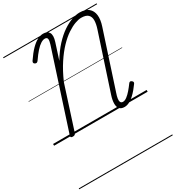

<svg xmlns="http://www.w3.org/2000/svg" viewBox="-333 -1205 1731 1893"><g transform="rotate(-30 532.5 -258.0)"><path d="M794 17Q756 17 738 -4Q720 -25 720.5 -63.5Q721 -102 737 -151L943 -778Q961 -832 961.5 -872.5Q962 -913 938.5 -936Q915 -959 861 -959Q831 -959 789.5 -944Q748 -929 699 -896.5Q650 -864 598 -810Q546 -756 494.5 -678Q443 -600 397 -495L239 -5Q235 5 227.5 10Q220 15 206 15Q192 15 186 10Q180 5 183 -6L467 -881Q479 -918 476.5 -939Q474 -960 447 -960Q426 -960 400 -943.5Q374 -927 344 -893.5Q314 -860 279 -809Q270 -796 260.5 -793.5Q251 -791 240 -798Q230 -804 229 -812.5Q228 -821 235 -832Q279 -897 318 -936.5Q357 -976 392 -993.5Q427 -1011 457 -1011Q482 -1011 498.5 -1003Q515 -995 524 -979Q533 -963 532.5 -938Q532 -913 521 -879L463 -699Q514 -784 569.5 -844Q625 -904 680 -941Q735 -978 784.5 -995Q834 -1012 872 -1012Q938 -1012 973.5 -982Q1009 -952 1015 -900Q1021 -848 998 -779L792 -149Q780 -115 776 -89.5Q772 -64 779 -49.5Q786 -35 806 -35Q827 -35 851.5 -53.5Q876 -72 901 -101Q926 -130 950 -163Q957 -173 965.5 -173.5Q974 -174 982 -167Q992 -160 993.5 -152Q995 -144 989 -135Q972 -111 950 -84.5Q928 -58 903 -35Q878 -12 850 2.5Q822 17 794 17ZM0 486H1065V496H0ZM0 -20H1065V0H0ZM0 -505H1065V-500H0ZM0 -1006H1065V-996H0Z"/></g></svg>

Font: Playwrite CA Guides
Style: Regular
Weight: 400
Designer: Veronika Burian, José Scaglione
Foundry: TypeTogether
Version: Version 1.003